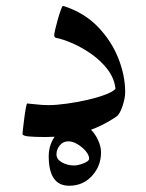

<svg xmlns="http://www.w3.org/2000/svg" viewBox="-20 -443 479 629"><path d="M390.1 -141.1Q390.1 -121.6 381.3 -95.2Q372.6 -68.8 361.3 -61Q304.2 -22.5 246.6 -8.3Q189 5.9 128.9 5.9Q93.3 5.9 73.5 3.9Q53.7 2 53.7 -4.4Q53.7 -6.3 55.4 -21.7Q57.1 -37.1 59.6 -56.2Q62 -75.2 64.7 -89.6Q67.4 -104 69.3 -104Q72.8 -104 96.2 -101.3Q119.6 -98.6 138.2 -98.6Q163.6 -98.6 197.8 -103.3Q231.9 -107.9 265.9 -115.7Q299.8 -123.5 325.2 -133.1Q350.6 -142.6 358.4 -152.3Q354.5 -186.5 332.8 -215.1Q311 -243.7 280.3 -265.4Q249.5 -287.1 217.8 -301Q186 -314.9 162.1 -319.3Q157.7 -321.8 157.7 -327.6Q157.7 -333.5 161.4 -348.9Q165 -364.3 169.9 -381.3Q174.8 -398.4 179.4 -410.9Q184.1 -423.3 185.5 -423.3Q189.5 -423.3 192.4 -421.9Q257.3 -400.4 301.3 -354.5Q345.2 -308.6 367.7 -252Q390.1 -195.3 390.1 -141.1ZM311 56.2Q311 100.6 281.5 133.1Q252 165.5 206.5 165.5Q139.6 165.5 139.6 68.8Q139.6 26.9 166.7 -5.4Q193.8 -37.6 237.3 -37.6Q257.3 -37.6 274.2 -22Q291 -6.3 301 15.4Q311 37.1 311 56.2ZM272 76.7Q272 65.4 261 52.2Q250 39.1 234.1 29.5Q218.3 20 204.1 20Q186.5 20 175.8 33.4Q165 46.9 165 62.5Q165 79.1 183.1 89.1Q201.2 99.1 223.1 99.1Q235.8 99.1 253.9 92Q272 85 272 76.7Z"/></svg>

Font: Scheherazade New
Style: Regular
Weight: 400
Designer: SIL International
Foundry: SIL International
Version: Version 4.000